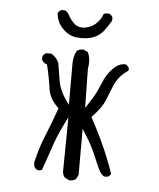

<svg xmlns="http://www.w3.org/2000/svg" viewBox="-49 -687 597 723"><g transform="rotate(5 250.0 -325.5)"><path d="M154.3 -642.1Q145.5 -637.7 141.1 -629.4Q143.6 -595.2 168.5 -570.3Q190.9 -547.9 219.7 -544.4Q230 -543.5 239.3 -543.5Q293.5 -543.5 321.3 -578.6Q336.9 -599.1 348.1 -619.1V-630.9Q343.8 -640.1 335 -644Q332 -644.5 329.6 -644.5Q320.3 -644.5 314 -641.1Q308.6 -624 294.4 -608.4Q277.8 -589.8 251.5 -584.5Q244.6 -583 240.7 -583Q236.8 -583 233.9 -583.3Q231 -583.5 227.3 -584.5Q223.6 -585.4 219.7 -586.9Q212.4 -589.8 205.6 -596.7Q191.9 -610.4 184.1 -625.5Q178.2 -637.2 168 -642.1ZM111.3 -475.1Q102.5 -470.7 98.1 -461.9V-449.7Q103 -439 114.3 -434.6L118.2 -433.1Q129.4 -387.2 135.3 -344.7Q140.6 -305.7 171.9 -276.4L175.8 -272.9Q156.2 -216.8 135 -165.5Q113.8 -114.3 102.1 -60.1L104 -47.4Q107.9 -38.1 117.7 -33.7Q119.6 -33.2 121.1 -33.2Q128.9 -33.2 133.8 -36.6Q148.9 -78.1 159.7 -110.8Q170.4 -143.6 179.7 -165.8Q189 -188 199.7 -210L215.8 -242.2L213.4 -35.6Q214.8 -23.4 222.2 -14.6L238.8 -6.3Q240.7 -5.9 242.2 -5.9Q255.9 -5.9 264.6 -13.2L272.9 -29.3V-203.6L288.1 -179.2Q308.1 -147.5 321.8 -116.7L345.7 -61.5Q354.5 -40.5 368.7 -31.7H381.8Q390.1 -35.6 394.5 -43.5Q363.3 -137.2 305.2 -245.1L302.2 -250.5Q322.8 -272.5 333.7 -288.1Q344.7 -303.7 350.1 -316.9Q360.4 -343.8 375 -378.4Q390.1 -413.1 426.3 -437V-446.3Q421.9 -455.1 413.1 -459.5Q412.1 -459.5 410.6 -459.5Q387.2 -459.5 366.2 -438.5Q342.3 -414.6 328.1 -377.7Q314 -340.8 290 -305.2L275.4 -282.7L272.9 -431.6Q275.4 -444.3 275.4 -452.4Q275.4 -460.4 274.9 -464.8Q273.4 -480 267.1 -492.7L251.5 -500.5Q249.5 -501 248 -501Q234.4 -501 225.1 -493.7Q213.4 -471.7 213.4 -444.3Q213.4 -440.4 213.4 -436.5V-288.6L198.2 -310.5Q175.8 -343.8 170.7 -376.5Q165.5 -409.2 160.2 -441.9Q151.4 -463.4 130.9 -475.1Z"/></g></svg>

Font: NaikaiFont
Style: Light
Weight: 300
Version: Version 1.89